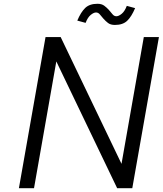

<svg xmlns="http://www.w3.org/2000/svg" viewBox="-20 -996 861 1016"><path d="M680 0H600L278 -671L160 0H80L221 -800H301L623 -129L741 -800H821ZM695 -953Q676 -908 653 -886Q630 -864 588 -864Q565 -864 551.5 -874.5Q538 -885 527.5 -897Q517 -909 508.5 -919.5Q500 -930 488 -930Q476 -930 460 -917Q444 -904 433 -875L389 -887Q408 -932 431 -954Q454 -976 496 -976Q518 -976 532 -965.5Q546 -955 556.5 -943Q567 -931 575.5 -920.5Q584 -910 596 -910Q608 -910 624 -923Q640 -936 651 -965Z"/></svg>

Font: Gauge
Style: Oblique
Weight: 400
Italic angle: -80°
Designer: Daniel Pimley
Foundry: Daniel Pimley
Version: Version 2.0